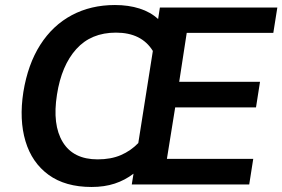

<svg xmlns="http://www.w3.org/2000/svg" viewBox="-20 -735 1125 765"><path d="M345 10Q240 10 173.5 -38.5Q107 -87 81.5 -172.5Q56 -258 73 -368Q91 -479 140.5 -556.5Q190 -634 266 -674.5Q342 -715 438 -715Q492 -715 536 -701Q580 -687 610 -659L617 -705H1085L1069 -604H724L694 -409H1016L1000 -307H678L645 -102H989L973 0H505L512 -43Q478 -17 437 -3.5Q396 10 345 10ZM207 -358Q188 -238 230 -169Q272 -100 369 -100Q422 -100 461.5 -117Q501 -134 531 -165L589 -532Q544 -605 442 -605Q343 -605 284 -539.5Q225 -474 207 -358Z"/></svg>

Font: Mulish
Style: Bold Italic
Weight: 700
Italic angle: -9°
Designer: Vernon Adams
Foundry: Vernon Adams
Version: Version 3.603; ttfautohint (v1.8.3)